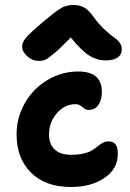

<svg xmlns="http://www.w3.org/2000/svg" viewBox="-20 -808 517 763"><path d="M134.8 -565.9Q108.9 -565.9 88.4 -584.2Q67.9 -602.5 67.9 -623Q67.9 -639.2 83 -657.7Q98.1 -676.3 153.8 -723.1Q159.2 -727.5 171.6 -737.8Q184.1 -748 187.7 -751Q191.4 -753.9 200.9 -761Q210.4 -768.1 213.6 -770Q216.8 -772 224.4 -776.6Q231.9 -781.2 236.1 -782.2Q240.2 -783.2 247.1 -785.2Q253.9 -787.1 260.3 -787.6Q266.6 -788.1 273.9 -788.1Q298.8 -788.1 317.1 -776.6Q335.4 -765.1 354 -737.8Q374 -710.4 396.5 -689.7Q418.9 -668.9 432.4 -660.2Q445.8 -651.4 454.8 -639.4Q463.9 -627.4 463.9 -611.8Q463.9 -590.8 447 -579.3Q430.2 -567.9 399.9 -567.9Q365.7 -567.9 335 -586.9Q304.2 -606 261.2 -659.2Q220.2 -616.7 195.1 -595.7Q169.9 -574.7 159.2 -570.3Q148.4 -565.9 134.8 -565.9ZM262.2 -64.9Q160.2 -64.9 103 -122.1Q45.9 -179.2 45.9 -273.9Q45.9 -341.8 79.6 -399.7Q113.3 -457.5 169.7 -490.7Q226.1 -523.9 291 -523.9Q384.8 -523.9 384.8 -442.9Q384.8 -411.1 371.1 -391.1Q357.4 -371.1 332 -371.1Q319.3 -371.1 307.4 -382.6Q295.4 -394 280.8 -394Q236.3 -394 205.6 -357.7Q174.8 -321.3 174.8 -273.9Q174.8 -235.4 197.3 -214.1Q219.7 -192.9 262.2 -192.9Q291.5 -192.9 313.5 -198.2Q335.4 -203.6 347.7 -211.7Q359.9 -219.7 369.4 -227.5Q378.9 -235.4 389.2 -240.7Q399.4 -246.1 411.1 -246.1Q430.2 -246.1 439.2 -234.4Q448.2 -222.7 448.2 -195.8Q448.2 -137.2 395.3 -101.1Q342.3 -64.9 262.2 -64.9Z"/></svg>

Font: Shantell Sans Irregular Bouncy
Style: Regular
Weight: 600
Designer: Stephen Nixon, Anya Danilova, Shantell Martin
Foundry: Arrow Type
Version: Version 1.006;[9816181b4]